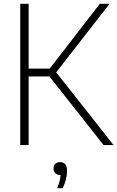

<svg xmlns="http://www.w3.org/2000/svg" viewBox="-20 -760 615 1006"><path d="M86 0V-740H130V-400.5H240.5L503 -740H554L274.5 -381L575 0H522.5L239 -359.5H130V0ZM280 226Q288.5 205 292.5 188.2Q296.5 171.5 297.5 157H296Q280 157 270.2 147.5Q260.5 138 260.5 122.5Q260.5 108 269.8 98.8Q279 89.5 294 89.5Q331.5 89.5 331.5 135.5Q331.5 154 325.8 178.5Q320 203 308 226Z"/></svg>

Font: Encode Sans Semi Condensed ExtraLight
Style: Regular
Weight: 200
Width: 4
Designer: Multiple Designers
Foundry: Impallari Type
Version: Version 3.000; ttfautohint (v1.8.3) -l 8 -r 50 -G 200 -x 14 